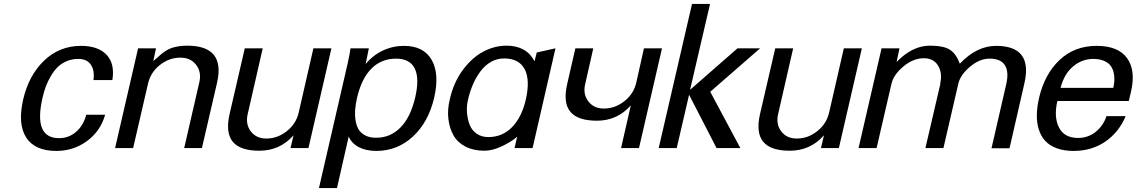

<svg xmlns="http://www.w3.org/2000/svg" viewBox="-20 -742 5696 962"><path d="M543 -340.8H448.2Q455.1 -388.2 435.5 -417.5Q416 -446.8 372.1 -446.8Q340.3 -446.8 313.2 -435.1Q286.1 -423.3 267.6 -404.5Q249 -385.7 233.9 -359.6Q218.8 -333.5 209.5 -308.3Q200.2 -283.2 193.8 -254.9Q145.5 -49.8 275.9 -49.8Q324.7 -49.8 361.3 -81.5Q397.9 -113.3 412.1 -167H506.8Q483.9 -85.4 416.3 -35.6Q348.6 14.2 262.2 14.2Q154.3 14.2 111.1 -53.2Q67.9 -120.6 96.2 -244.1Q124 -364.3 200.9 -438.2Q277.8 -512.2 386.2 -512.2Q471.2 -512.2 513.7 -467.8Q556.2 -423.3 543 -340.8Z M884.8 -453.1H883.8Q827.6 -453.1 781 -416.3Q734.4 -379.4 721.7 -323.2L647 0H556.6L671.9 -500H761.7L748 -436Q755.9 -442.4 769.3 -454.3Q782.7 -466.3 790.5 -472.9Q798.3 -479.5 812.5 -488.3Q826.7 -497.1 840.1 -501.7Q853.5 -506.3 873.8 -509.8Q894 -513.2 918 -513.2Q1109.4 -513.2 1067.9 -329.1L991.7 0H902.8L979 -331.1Q990.2 -381.3 962.6 -417.2Q935.1 -453.1 884.8 -453.1Z M1313.5 -47.9H1314.5Q1370.6 -47.9 1417.2 -85Q1463.9 -122.1 1476.6 -178.2L1550.3 -500H1640.6L1525.4 0H1435.5L1450.7 -64Q1382.3 13.2 1279.3 13.2Q1183.1 13.2 1146 -32.2Q1108.9 -77.6 1130.4 -170.9L1206.5 -500H1296.4L1220.7 -168.9Q1209.5 -119.6 1236.8 -83.7Q1264.2 -47.9 1313.5 -47.9Z M1769 -252Q1762.2 -222.2 1759.8 -195.6Q1757.3 -168.9 1761 -142.1Q1764.6 -115.2 1775.6 -95.7Q1786.6 -76.2 1809.1 -64Q1831.5 -51.8 1864.3 -51.8Q1936.5 -51.8 1987.1 -103.8Q2037.6 -155.8 2060.1 -252.9Q2082.5 -349.1 2058.1 -398.7Q2033.7 -448.2 1964.4 -448.2Q1890.6 -448.2 1841.1 -398.4Q1791.5 -348.6 1769 -252ZM1578.1 200.2 1721.2 -420.9Q1731 -463.4 1736.3 -500H1828.1L1812 -420.9Q1847.2 -464.4 1897.5 -488.3Q1947.8 -512.2 2004.4 -512.2Q2102.1 -512.2 2142.6 -442.4Q2183.1 -372.6 2155.3 -252Q2126.5 -129.4 2048.6 -57.6Q1970.7 14.2 1865.2 14.2Q1814 14.2 1777.6 -4.9Q1741.2 -23.9 1727.1 -58.1L1668.5 200.2Z M2326.2 -248Q2316.9 -211.9 2319.8 -177.2Q2322.8 -142.6 2333.7 -115.5Q2344.7 -88.4 2368.9 -71.8Q2393.1 -55.2 2426.3 -55.2Q2497.6 -55.2 2545.9 -105.2Q2594.2 -155.3 2614.3 -242.2Q2637.2 -342.3 2608.6 -395.8Q2580.1 -449.2 2505.4 -449.2Q2470.2 -449.2 2439.9 -431.9Q2409.7 -414.6 2387.7 -385Q2365.7 -355.5 2350.6 -321Q2335.4 -286.6 2326.2 -248ZM2648.4 0H2558.1L2571.3 -57.1Q2541.5 -31.2 2494.4 -9Q2447.3 13.2 2406.2 13.2Q2352.5 13.2 2312.7 -7.3Q2272.9 -27.8 2252.7 -63Q2232.4 -98.1 2226.6 -145.5Q2220.7 -192.9 2234.4 -247.1Q2253.4 -330.6 2299.6 -392.3Q2345.7 -454.1 2402.1 -483.6Q2458.5 -513.2 2518.1 -513.2Q2617.2 -513.2 2658.2 -435.1L2669.4 -479L2763.2 -500Z M3004.9 -198.2H3005.9Q3062 -198.2 3108.6 -235.1Q3155.3 -272 3168 -328.1L3206.5 -500H3296.9L3181.6 0H3091.8L3140.6 -213.9Q3072.8 -137.2 2970.7 -137.2Q2874.5 -137.2 2837.4 -182.4Q2800.3 -227.5 2821.8 -320.8L2862.8 -500H2952.6L2911.6 -318.8Q2900.4 -269.5 2928 -233.9Q2955.6 -198.2 3004.9 -198.2Z M3689.5 0H3570.3L3432.6 -267.1L3370.6 0H3280.3L3447.3 -722.2H3537.6L3437.5 -292L3675.3 -500H3788.6L3538.6 -282.2Z M3971.2 -47.9H3972.2Q4028.3 -47.9 4075 -85Q4121.6 -122.1 4134.3 -178.2L4208 -500H4298.3L4183.1 0H4093.3L4108.4 -64Q4040 13.2 3937 13.2Q3840.8 13.2 3803.7 -32.2Q3766.6 -77.6 3788.1 -170.9L3864.3 -500H3954.1L3878.4 -168.9Q3867.2 -119.6 3894.5 -83.7Q3921.9 -47.9 3971.2 -47.9Z M4691.9 -323.2 4690.9 -324.2Q4702.6 -376 4680.2 -413.1Q4657.7 -450.2 4608.9 -450.2Q4555.7 -450.2 4506.6 -409.2Q4457.5 -368.2 4446.8 -323.2L4372.1 0H4281.7L4397 -500H4486.8L4472.2 -431.2Q4551.3 -513.2 4639.2 -513.2Q4708 -513.2 4739.5 -492.7Q4771 -472.2 4789.1 -422.9Q4874 -512.2 4970.7 -512.2Q5155.8 -512.2 5112.8 -325.2L5038.1 1H4947.8L5022 -321.8Q5035.6 -381.8 5015.1 -415Q4994.6 -448.2 4938 -448.2Q4888.2 -448.2 4840.1 -407.7Q4792 -367.2 4781.7 -323.2L4707 0H4616.7Z M5558.1 -301.8Q5562.5 -321.3 5563.5 -340.1Q5564.5 -358.9 5559.8 -378.7Q5555.2 -398.4 5544.2 -413.1Q5533.2 -427.7 5511 -437.3Q5488.8 -446.8 5458 -446.8Q5401.9 -446.8 5356.9 -409.4Q5312 -372.1 5293.9 -301.8ZM5277.8 -235.8Q5259.3 -155.8 5285.9 -103.3Q5312.5 -50.8 5381.8 -50.8Q5431.6 -50.8 5470 -81.5Q5508.3 -112.3 5523.9 -160.2H5620.1Q5586.4 -79.6 5518.3 -32.7Q5450.2 14.2 5358.9 14.2Q5310.5 14.2 5274.4 0.7Q5238.3 -12.7 5216.8 -36.4Q5195.3 -60.1 5184.8 -93.5Q5174.3 -127 5175 -166.3Q5175.8 -205.6 5186 -251Q5213.9 -370.6 5288.8 -441.4Q5363.8 -512.2 5475.1 -512.2Q5582.5 -512.2 5627 -450.9Q5671.4 -389.6 5647 -283.2L5635.7 -235.8Z"/></svg>

Font: Perun
Style: Italic
Weight: 400
Italic angle: -12°
Foundry: Stefan Peev, Context Ltd
Version: Version 001.000